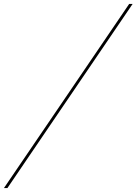

<svg xmlns="http://www.w3.org/2000/svg" viewBox="-50 -800 690 970"><path d="M602.5 -780H620L-12.5 150H-30Z"/></svg>

Font: Bodoni* 16pt
Style: Bold Italic
Weight: 700
Italic angle: -13°
Version: Version 2.3